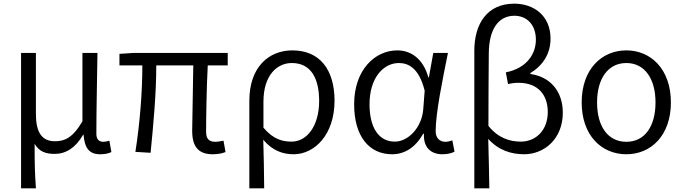

<svg xmlns="http://www.w3.org/2000/svg" viewBox="-20 -829 3735 1048"><path d="M95 199H176C170 113 169 66 169 -44C195 1 233 11 279 11C339 11 393 -22 434 -94H436C442 -19 468 13 527 13C555 13 573 8 588 1L577 -61C564 -57 554 -55 544 -55C521 -55 506 -68 506 -98C506 -234 510 -391 512 -540H430V-167C376 -74 330 -58 280 -58C206 -58 176 -110 176 -207V-540H95Z M1141 13C1171 13 1193 8 1211 1L1200 -61C1179 -57 1166 -55 1156 -55C1122 -55 1105 -70 1105 -109C1105 -165 1107 -345 1114 -472H1223V-540H708L632 -535V-472H757C757 -322 743 -153 719 0L802 5C817 -147 833 -317 833 -472H1035C1034 -349 1029 -174 1029 -115C1029 -31 1061 13 1141 13Z M1341 199H1422C1421 101 1420 33 1417 -66C1468 -6 1524 13 1583 13C1697 13 1806 -94 1806 -279C1806 -448 1726 -554 1576 -554C1447 -554 1341 -463 1341 -279ZM1572 -56C1522 -56 1472 -68 1418 -132V-274C1418 -417 1491 -485 1573 -485C1678 -485 1722 -400 1722 -278C1722 -141 1655 -56 1572 -56Z M2120 13C2190 13 2248 -25 2290 -99H2294C2290 -23 2333 13 2395 13C2425 13 2447 6 2461 -1L2449 -63C2438 -59 2424 -55 2411 -55C2381 -55 2358 -75 2358 -112C2358 -213 2396 -396 2425 -540H2345L2321 -407H2318C2288 -514 2218 -554 2149 -554C2025 -554 1913 -446 1913 -260C1913 -82 1997 13 2120 13ZM2135 -56C2048 -56 1997 -131 1997 -260C1997 -407 2075 -485 2157 -485C2208 -485 2267 -459 2298 -334L2290 -230C2282 -135 2210 -56 2135 -56Z M2569 199H2651C2649 107 2648 22 2645 -71C2701 -8 2772 13 2841 13C2950 13 3052 -70 3052 -214C3052 -329 2985 -410 2875 -425V-430C2945 -473 2985 -537 2985 -618C2985 -747 2890 -809 2787 -809C2639 -809 2569 -699 2569 -552ZM2823 -56C2765 -56 2700 -74 2646 -142C2646 -275 2647 -406 2648 -538C2649 -672 2702 -743 2788 -743C2851 -743 2905 -699 2905 -612C2905 -539 2860 -458 2741 -434L2753 -370C2773 -375 2792 -377 2811 -377C2918 -377 2970 -309 2970 -218C2970 -117 2904 -56 2823 -56Z M3399 13C3533 13 3642 -89 3642 -270C3642 -451 3533 -554 3399 -554C3264 -554 3155 -451 3155 -270C3155 -89 3264 13 3399 13ZM3399 -55C3298 -55 3239 -139 3239 -270C3239 -399 3298 -485 3399 -485C3499 -485 3558 -399 3558 -270C3558 -139 3499 -55 3399 -55Z"/></svg>

Font: Source Han Sans JP Normal
Style: Regular
Weight: 350
Designer: Ryoko NISHIZUKA 西塚涼子 (kana, bopomofo & ideographs); Paul D. Hunt (Latin, Greek & Cyrillic); Sandoll Communications 산돌커뮤니
Foundry: Adobe
Version: Version 2.002;hotconv 1.0.116;makeotfexe 2.5.65601